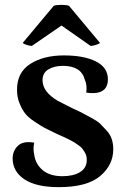

<svg xmlns="http://www.w3.org/2000/svg" viewBox="-20 -756 514 790"><path d="M111 -567Q103 -567 89 -571.5Q75 -576 74 -580L201 -732Q210 -736 232.5 -736Q255 -736 264 -732L391 -580Q390 -576 375.5 -571.5Q361 -567 353 -567L233 -651ZM222 14Q128 14 80 -18.5Q32 -51 32 -104Q32 -135 53.5 -156Q75 -177 121 -169Q115 -144 121 -119Q126 -81 155.5 -56Q185 -31 237 -31Q282 -31 309.5 -48Q337 -65 337 -98Q337 -107 335 -115Q333 -123 328 -130.5Q323 -138 319 -144Q315 -150 305.5 -156.5Q296 -163 290.5 -167Q285 -171 272.5 -177.5Q260 -184 254 -187Q248 -190 233 -196.5Q218 -203 212 -206Q178 -222 164 -229.5Q150 -237 123 -255Q96 -273 83.5 -289Q71 -305 60.5 -330.5Q50 -356 50 -387Q50 -458 104.5 -493Q159 -528 243 -528Q326 -528 375 -503Q424 -478 424 -430Q424 -376 368 -373Q353 -372 335 -375Q339 -407 329 -428Q314 -485 239 -485Q203 -485 179 -470.5Q155 -456 155 -426Q155 -378 218 -341Q233 -333 279 -310Q310 -296 320 -290.5Q330 -285 356 -271Q382 -257 393 -246Q404 -235 419 -218.5Q434 -202 440 -183Q446 -164 446 -142Q446 -77 392 -31.5Q338 14 222 14Z"/></svg>

Font: Arima Koshi Semi Bold
Style: Regular
Weight: 600
Designer: Joana Correia and Natanael Gama
Foundry: NDISCOVER
Version: Version 1.019;PS 001.019;hotconv 1.0.88;makeotf.lib2.5.64775